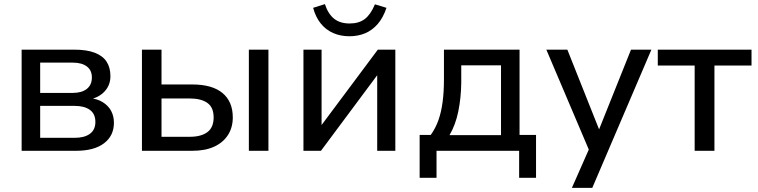

<svg xmlns="http://www.w3.org/2000/svg" viewBox="-20 -732 3678 932"><path d="M85 0V-491H340Q401 -491 440 -476Q479 -461 497.5 -432.5Q516 -404 516 -362Q516 -319 488 -288.5Q460 -258 413 -249V-256Q451 -253 478 -236.5Q505 -220 519 -194.5Q533 -169 533 -136Q533 -73 485 -36.5Q437 0 349 0ZM175 -63H342Q390 -63 416.5 -82.5Q443 -102 443 -140Q443 -179 416.5 -198.5Q390 -218 342 -218H175ZM175 -281H333Q377 -281 401.5 -300.5Q426 -320 426 -356Q426 -391 401.5 -409.5Q377 -428 333 -428H175Z M669 0V-491H764V-322H913Q1010 -322 1060 -280.5Q1110 -239 1110 -162Q1110 -113 1086.5 -76.5Q1063 -40 1019.5 -20Q976 0 913 0ZM764 -68H901Q956 -68 986.5 -90.5Q1017 -113 1017 -162Q1017 -211 986.5 -232.5Q956 -254 901 -254H764ZM1188 0V-491H1283V0Z M1453 0V-491H1541V-105H1526L1814 -491H1899V0H1811V-387H1826L1538 0ZM1676 -556Q1633 -556 1597.5 -571.5Q1562 -587 1537 -618Q1512 -649 1500 -694L1557 -712Q1573 -664 1602 -641Q1631 -618 1677 -618Q1722 -618 1750.5 -639.5Q1779 -661 1800 -711L1856 -694Q1840 -646 1813.5 -615.5Q1787 -585 1752.5 -570.5Q1718 -556 1676 -556Z M2017 131V-77H2071Q2095 -111 2108.5 -149.5Q2122 -188 2128.5 -237Q2135 -286 2135 -347V-491H2502V-77H2582V131H2500V0H2099V131ZM2162 -76H2412V-415H2219V-330Q2218 -256 2204.5 -190.5Q2191 -125 2162 -76Z M2756 180 2850 -33V22L2632 -491H2734L2896 -84H2880L3043 -491H3142L2855 180Z M3352 0V-414H3173V-491H3628V-414H3448V0Z"/></svg>

Font: Nunito Sans 10pt Medium
Style: Regular
Weight: 500
Designer: Vernon Adams
Foundry: Vernon Adams
Version: Version 3.101;gftools[0.9.27]